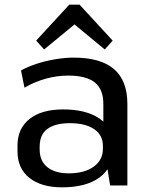

<svg xmlns="http://www.w3.org/2000/svg" viewBox="-20 -795 640 823"><path d="M423 -182V-349Q423 -412 386.5 -441.5Q350 -471 272 -471Q224 -471 175.5 -457.5Q127 -444 85 -419L70 -493Q99 -509 137 -521.5Q175 -534 217 -541Q259 -548 296 -548Q412 -548 469 -498.5Q526 -449 526 -349V0H452ZM246 8Q157 8 106 -32.5Q55 -73 55 -146V-171Q55 -244 106.5 -285Q158 -326 251 -326Q349 -326 406 -287Q463 -248 463 -175V-149Q463 -75 405.5 -33.5Q348 8 246 8ZM275 -52Q342 -52 381.5 -80.5Q421 -109 421 -156V-170Q421 -216 383.5 -241.5Q346 -267 279 -267Q218 -267 184 -243Q150 -219 150 -166V-154Q150 -105 183 -78.5Q216 -52 275 -52ZM135 -621 277 -775H321L463 -621L429 -583L273 -712H326L169 -583Z"/></svg>

Font: Pathway Extreme 28pt Medium
Style: Regular
Weight: 500
Designer: Eduardo Rodriguez Tunni
Foundry: Eduardo Rodriguez Tunni
Version: Version 1.001;gftools[0.9.26]